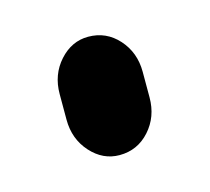

<svg xmlns="http://www.w3.org/2000/svg" viewBox="-43 -405 293 268"><g transform="rotate(-15 103.5 -271.5)"><path d="M43 -290Q43 -318 60.5 -337.5Q78 -357 102 -357Q128 -357 145.5 -337.5Q163 -318 163 -290V-253Q163 -225 145.5 -205.5Q128 -186 102 -186Q78 -186 60.5 -205.5Q43 -225 43 -253Z"/></g></svg>

Font: Beiruti Medium
Style: Regular
Weight: 500
Designer: Arlette Boutros
Foundry: Boutros
Version: Version 1.41